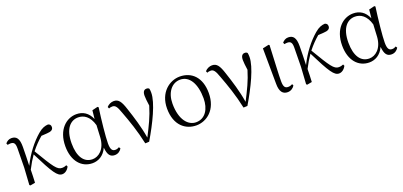

<svg xmlns="http://www.w3.org/2000/svg" viewBox="10 -1260 4216 2007"><g transform="rotate(-20 2117.5 -256.0)"><path d="M471 14C501 14 531 -7 549 -43L541 -60C529 -54 510 -49 491 -49C437 -49 406 -97 279 -310C320 -362 360 -402 402 -438L465 -442C512 -444 536 -458 536 -489C536 -513 522 -522 506 -526C474 -524 438 -514 393 -475C313 -407 232 -304 175 -187C177 -257 180 -330 180 -395C181 -489 153 -523 97 -523C67 -523 44 -506 30 -488L38 -470C48 -472 59 -474 70 -474C108 -474 122 -456 122 -402L119 -187L107 2L117 10L171 0C174 -48 175 -95 176 -143C208 -205 227 -236 259 -283C378 -45 417 14 471 14Z M808 14C871 14 936 -18 972 -99C980 -15 1006 14 1055 14C1090 14 1117 -5 1133 -32L1122 -49C1108 -41 1097 -36 1079 -36C1046 -36 1028 -56 1028 -125C1028 -199 1047 -379 1066 -514L1056 -522L994 -507L984 -413C950 -492 892 -526 820 -526C710 -526 599 -434 599 -249C599 -82 688 14 808 14ZM981 -346 974 -210C965 -80 888 -25 822 -25C728 -25 671 -106 671 -255C671 -422 745 -488 827 -488C889 -488 951 -452 981 -346Z M1395 7 1439 5C1538 -162 1635 -358 1635 -469C1635 -486 1634 -499 1631 -514C1624 -522 1616 -526 1602 -526C1573 -526 1558 -505 1558 -462C1558 -436 1562 -401 1569 -350C1535 -236 1494 -156 1436 -42C1416 -166 1378 -287 1343 -392C1313 -486 1288 -521 1235 -521C1207 -521 1175 -507 1156 -484L1164 -465C1174 -470 1187 -473 1203 -473C1234 -473 1252 -452 1278 -376C1319 -267 1364 -140 1395 7Z M1963 14C2077 14 2199 -73 2199 -261C2199 -435 2103 -526 1971 -526C1857 -526 1733 -435 1733 -256C1733 -68 1844 14 1963 14ZM1971 -18C1885 -18 1804 -102 1804 -285C1804 -408 1870 -494 1964 -494C2067 -494 2129 -389 2129 -227C2129 -109 2073 -18 1971 -18Z M2488 7 2532 5C2631 -162 2728 -358 2728 -469C2728 -486 2727 -499 2724 -514C2717 -522 2709 -526 2695 -526C2666 -526 2651 -505 2651 -462C2651 -436 2655 -401 2662 -350C2628 -236 2587 -156 2529 -42C2509 -166 2471 -287 2436 -392C2406 -486 2381 -521 2328 -521C2300 -521 2268 -507 2249 -484L2257 -465C2267 -470 2280 -473 2296 -473C2327 -473 2345 -452 2371 -376C2412 -267 2457 -140 2488 7Z M2979 14C3016 14 3045 -10 3057 -32L3049 -49C3035 -42 3022 -36 3002 -36C2970 -36 2951 -51 2951 -116C2951 -195 2957 -282 2967 -514L2958 -520L2890 -505L2893 -110C2893 -19 2926 14 2979 14Z M3550 14C3580 14 3610 -7 3628 -43L3620 -60C3608 -54 3589 -49 3570 -49C3516 -49 3485 -97 3358 -310C3399 -362 3439 -402 3481 -438L3544 -442C3591 -444 3615 -458 3615 -489C3615 -513 3601 -522 3585 -526C3553 -524 3517 -514 3472 -475C3392 -407 3311 -304 3254 -187C3256 -257 3259 -330 3259 -395C3260 -489 3232 -523 3176 -523C3146 -523 3123 -506 3109 -488L3117 -470C3127 -472 3138 -474 3149 -474C3187 -474 3201 -456 3201 -402L3198 -187L3186 2L3196 10L3250 0C3253 -48 3254 -95 3255 -143C3287 -205 3306 -236 3338 -283C3457 -45 3496 14 3550 14Z M3887 14C3950 14 4015 -18 4051 -99C4059 -15 4085 14 4134 14C4169 14 4196 -5 4212 -32L4201 -49C4187 -41 4176 -36 4158 -36C4125 -36 4107 -56 4107 -125C4107 -199 4126 -379 4145 -514L4135 -522L4073 -507L4063 -413C4029 -492 3971 -526 3899 -526C3789 -526 3678 -434 3678 -249C3678 -82 3767 14 3887 14ZM4060 -346 4053 -210C4044 -80 3967 -25 3901 -25C3807 -25 3750 -106 3750 -255C3750 -422 3824 -488 3906 -488C3968 -488 4030 -452 4060 -346Z"/></g></svg>

Font: Noto Serif KR Light
Style: Regular
Weight: 300
Designer: Ryoko NISHIZUKA 西塚涼子 (kana & ideographs); Frank Grießhammer (Latin, Greek & Cyrillic); Wenlong ZHANG 张文龙 (bopomofo); San
Foundry: Adobe
Version: Version 2.001;hotconv 1.1.0;makeotfexe 2.6.0